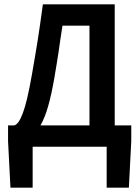

<svg xmlns="http://www.w3.org/2000/svg" viewBox="-20 -674 640 882"><path d="M28 188 17 -26V-98H46Q56 -101 65.5 -114.5Q75 -128 85 -154.5Q95 -181 105 -223.5Q115 -266 126 -328Q134 -374 140.5 -412Q147 -450 153 -487.5Q159 -525 164.5 -564.5Q170 -604 177 -654H507V-98H583V-26L572 188H470V0H130V188ZM229 -312Q216 -238 201 -185.5Q186 -133 166 -98H391V-556H267Q261 -520 257 -491Q253 -462 249 -434.5Q245 -407 240 -378Q235 -349 229 -312Z"/></svg>

Font: Source Code Pro Semibold
Style: Regular
Weight: 600
Monospace: yes
Designer: Paul D. Hunt, Teo Tuominen
Foundry: Adobe Systems Incorporated
Version: Version 2.030;PS 1.000;hotconv 16.6.51;makeotf.lib2.5.65220